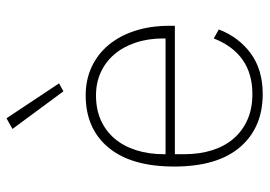

<svg xmlns="http://www.w3.org/2000/svg" viewBox="-136 -662 810 577"><g transform="rotate(-90 268.5 -373.0)"><path d="M275 12Q174 12 115.5 -56Q57 -124 57 -254Q57 -383 114 -451.5Q171 -520 271 -520Q318 -520 356.5 -502Q395 -484 422.5 -451Q450 -418 465 -371.5Q480 -325 480 -268V-252H94V-225Q94 -178 106 -140Q118 -102 141.5 -75Q165 -48 198.5 -33.5Q232 -19 275 -19Q396 -19 442 -135L469 -120Q446 -60 397 -24Q348 12 275 12ZM271 -489Q229 -489 196.5 -474.5Q164 -460 141 -433Q118 -406 106 -368Q94 -330 94 -284V-280H442V-286Q442 -332 429.5 -369.5Q417 -407 394.5 -433.5Q372 -460 340.5 -474.5Q309 -489 271 -489ZM170 -740 202 -758 307 -600 283 -587Z"/></g></svg>

Font: IBM Plex Sans ExtLt
Style: Regular
Weight: 200
Designer: Mike Abbink, Paul van der Laan, Pieter van Rosmalen
Foundry: Bold Monday
Version: Version 3.005